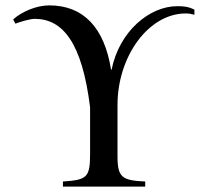

<svg xmlns="http://www.w3.org/2000/svg" viewBox="-20 -694 762 714"><path d="M703 -658C680 -670 661 -671 639 -671C537 -671 424 -579 395 -435H393C368 -592 290 -674 163 -674C117 -674 63 -652 29 -622L37 -606C56 -613 92 -624 110 -624C213 -623 285 -537 315 -295V-123C315 -34 304 -25 214 -19V0H520V-19C436 -23 417 -33 417 -111V-304C417 -484 532 -644 671 -644C682 -644 693 -642 703 -639Z"/></svg>

Font: XITS Math
Style: Regular
Weight: 400
Designer: MicroPress Inc., with final additions and corrections provided by Coen Hoffman, Elsevier (retired)
Version: Version 1.108